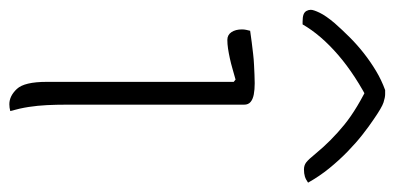

<svg xmlns="http://www.w3.org/2000/svg" viewBox="-242 -620 864 421"><g transform="rotate(90 190.5 -410.0)"><path d="M160 -80Q160 -115 160 -156Q160 -197 160 -241Q160 -285 160 -328.5Q160 -372 160 -413.5Q160 -455 160 -490L155 -494Q144 -491 132 -487.5Q120 -484 108.5 -481.5Q97 -479 87 -477.5Q77 -476 68 -476Q57 -476 51 -485Q45 -494 45 -508Q45 -513 46 -517.5Q47 -522 48 -526Q61 -528 73.5 -529.5Q86 -531 98.5 -532.5Q111 -534 122.5 -534.5Q134 -535 144 -535.5Q154 -536 163 -536Q177 -536 187.5 -534Q198 -532 204 -527Q210 -522 210 -513Q210 -468 210 -418.5Q210 -369 210 -318.5Q210 -268 210 -218.5Q210 -169 210 -124Q210 -101 211 -80.5Q212 -60 215 -40.5Q218 -21 224 0Q220 1 216.5 1.5Q213 2 209 2Q191 2 175.5 -14.5Q160 -31 160 -80ZM178 -822Q180 -822 182.5 -822Q185 -822 187 -822Q194 -822 205 -818.5Q216 -815 242 -797Q257 -787 275.5 -772.5Q294 -758 313 -739.5Q332 -721 349.5 -699.5Q367 -678 381 -653Q374 -648 367.5 -646Q361 -644 352 -644Q343 -644 336.5 -649Q330 -654 317 -670Q289 -704 254 -732.5Q219 -761 160 -789L218 -777H153L210 -790Q145 -757 101 -719Q57 -681 34 -641H28Q18 -641 12.5 -643Q7 -645 4.5 -649.5Q2 -654 2 -659Q2 -665 8.5 -678.5Q15 -692 31 -711Q46 -728 62.5 -744.5Q79 -761 97.5 -775.5Q116 -790 136 -802Q156 -814 178 -822Z"/></g></svg>

Font: Recursive Casual Light
Style: Regular
Weight: 300
Version: Version 1.047